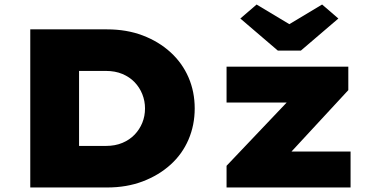

<svg xmlns="http://www.w3.org/2000/svg" viewBox="-20 -830 1650 850"><path d="M114 0V-700H454Q541 -700 612 -673Q683 -646 735 -598.5Q787 -551 814.5 -487.5Q842 -424 842 -350Q842 -276 814.5 -212Q787 -148 735 -101Q683 -54 612 -27Q541 0 454 0ZM330 -133 293 -184H449Q490 -184 522 -197.5Q554 -211 576 -234Q598 -257 610 -286.5Q622 -316 622 -350Q622 -383 610 -413Q598 -443 576 -466Q554 -489 522 -502.5Q490 -516 449 -516H290L330 -565ZM983 0V-96L1327 -458L1334 -376H983V-535H1522V-431L1201 -84L1191 -159H1532V0ZM1210 -606 1044 -748 1116 -810 1276 -714H1246L1406 -810L1478 -748L1312 -606Z"/></svg>

Font: Lexend Exa Black
Style: Regular
Weight: 900
Designer: Bonnie Shaver-Troup, Thomas Jockin
Foundry: Lexend
Version: Version 1.007